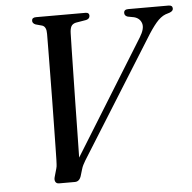

<svg xmlns="http://www.w3.org/2000/svg" viewBox="-51 -751 804 802"><g transform="rotate(-5 351.0 -350.0)"><path d="M497.5 -685Q497.5 -700 515.5 -700H685Q701.5 -700 701.5 -686Q701.5 -675.5 686.5 -670L669 -664.5Q648.5 -656.5 629 -633.5Q609.5 -610.5 585.5 -571L282 -85.5Q276.5 -76 272.2 -67.8Q268 -59.5 265.5 -50.5L258 -25.5Q251 0 231 0H164.5Q153.5 0 149.2 -8.5Q145 -17 149 -29.5L158.5 -63Q161 -71.5 161.2 -81.5Q161.5 -91.5 162 -100.5Q162.5 -114 163 -150.8Q163.5 -187.5 164.5 -239Q165.5 -290.5 166.2 -347.8Q167 -405 167.5 -460Q168 -515 168.5 -559Q169 -603 169 -626.5Q169.5 -656.5 152 -662.5L124.5 -670Q111.5 -675.5 111.5 -686Q111.5 -700 129 -700H337Q352 -700 352 -687Q352 -674 337 -670L292.5 -662.5Q278.5 -659 273.2 -649Q268 -639 267.5 -620.5Q266.5 -595.5 265.8 -550.8Q265 -506 263.8 -449.2Q262.5 -392.5 261.5 -330.8Q260.5 -269 259.5 -209.5Q258.5 -150 257.5 -100L553.5 -578Q575.5 -613.5 568.5 -635.5Q561.5 -657.5 537 -664L510.5 -669Q497.5 -673.5 497.5 -685Z"/></g></svg>

Font: Fraunces 144pt Soft
Style: Italic
Weight: 400
Italic angle: -16°
Version: Version 1.000;[b76b70a41]